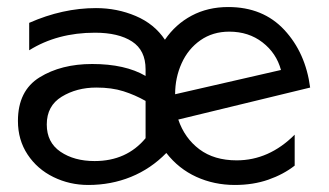

<svg xmlns="http://www.w3.org/2000/svg" viewBox="-20 -515 935 546"><path d="M653 -59Q589 -59 547 -90.5Q505 -122 487 -175L862 -266Q849 -365 788.5 -430Q728 -495 629 -495Q571 -495 525 -470.5Q479 -446 449 -402Q419 -447 366 -469.5Q313 -492 253 -492Q158 -492 63 -450V-372Q143 -422 250 -422Q317 -422 355.5 -397Q394 -372 394 -318V-299Q336 -333 242 -333Q154 -333 92.5 -295Q31 -257 31 -171Q31 -117 58.5 -75.5Q86 -34 132 -11.5Q178 11 231 11Q296 11 352.5 -12Q409 -35 453 -80Q488 -35 538.5 -12Q589 11 648 11Q700 11 743 -4Q786 -19 818 -44V-132Q745 -59 653 -59ZM249 -57Q191 -57 152 -83.5Q113 -110 113 -161Q113 -214 155.5 -240Q198 -266 254 -266Q298 -266 331 -255.5Q364 -245 394 -228V-122Q340 -57 249 -57ZM632 -425Q687 -425 726.5 -394.5Q766 -364 779 -316L478 -247Q478 -294 496.5 -335Q515 -376 550 -400.5Q585 -425 632 -425Z"/></svg>

Font: Geom Light
Style: Regular
Weight: 300
Version: Version 1.102